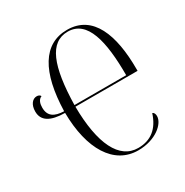

<svg xmlns="http://www.w3.org/2000/svg" viewBox="-169 -860 968 1006"><g transform="rotate(-30 315.5 -357.0)"><path d="M382 10C488 10 556 -51 556 -97C556 -109 552 -120 542 -123C516 -42 465 -1 388 -1C274 -1 212 -127 210 -353H586V-364C586 -571 529 -724 373 -724C229 -724 153 -595 147 -362C89 -364 57 -384 57 -435C57 -457 62 -481 84 -490C80 -499 70 -502 61 -502C37 -502 15 -479 15 -436C15 -380 59 -353 147 -352C149 -132 235 10 382 10ZM523 -363H210C215 -595 261 -714 371 -714C489 -714 523 -570 523 -363Z"/></g></svg>

Font: Noto Serif Display ExtraCondensed Light
Style: Regular
Weight: 300
Width: 2
Designer: Monotype Design Team
Foundry: Monotype Imaging Inc.
Version: Version 2.009